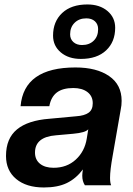

<svg xmlns="http://www.w3.org/2000/svg" viewBox="-20 -827 592 857"><path d="M175.8 9.8Q97.7 9.8 52.2 -28.1Q6.8 -65.9 6.8 -130.9Q6.8 -209 55.7 -249.3Q104.5 -289.6 200.2 -296.9L320.8 -308.1Q356.4 -310.5 375.2 -323.7Q394 -336.9 394 -366.2Q394 -397.9 370.4 -416Q346.7 -434.1 307.1 -434.1Q259.8 -434.1 233.6 -414.1Q207.5 -394 200.2 -353H71.8Q86.9 -525.9 316.9 -525.9Q411.1 -525.9 467 -487.5Q522.9 -449.2 522.9 -377Q522.9 -356.4 519 -338.9L482.9 -131.8Q471.2 -67.4 471.2 -33.2Q471.2 -11.2 476.1 0H358.9Q347.2 -17.6 347.2 -43Q347.2 -53.7 350.1 -70.8Q319.3 -29.8 278.3 -10Q237.3 9.8 175.8 9.8ZM219.2 -78.1Q278.3 -78.1 318.1 -114.5Q357.9 -150.9 367.2 -208L374 -250Q361.8 -234.9 307.1 -230L230 -223.1Q136.2 -215.8 136.2 -146Q136.2 -114.3 158.4 -96.2Q180.7 -78.1 219.2 -78.1ZM340.8 -564Q286.1 -564 251.5 -593Q216.8 -622.1 216.8 -668Q216.8 -730.5 257.3 -768.8Q297.9 -807.1 370.1 -807.1Q424.8 -807.1 459.5 -778.1Q494.1 -749 494.1 -703.1Q494.1 -640.1 453.6 -602.1Q413.1 -564 340.8 -564ZM346.2 -626Q378.4 -626 398.2 -645.3Q418 -664.6 418 -696.8Q418 -718.8 403.8 -731.9Q389.6 -745.1 365.2 -745.1Q333 -745.1 313 -725.3Q293 -705.6 293 -673.8Q293 -652.3 307.6 -639.2Q322.3 -626 346.2 -626Z"/></svg>

Font: Creato Display
Style: Bold Italic
Weight: 700
Italic angle: -10°
Version: Version 1.000